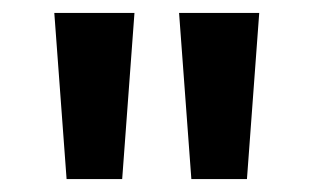

<svg xmlns="http://www.w3.org/2000/svg" viewBox="-20 -819 485 297"><path d="M188 -799 169 -542H83L64 -799ZM381 -799 362 -542H276L257 -799Z"/></svg>

Font: Noto Sans Sinhala SemiCondensed SemiBold
Style: Regular
Weight: 600
Width: 4
Designer: Jelle Bosma - Monotype Design Team
Foundry: Monotype Imaging Inc.
Version: Version 2.006; ttfautohint (v1.8.4.7-5d5b)